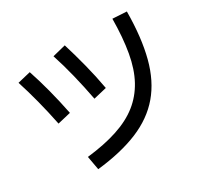

<svg xmlns="http://www.w3.org/2000/svg" viewBox="-149 -945 1179 1122"><g transform="rotate(-30 440.0 -384.0)"><path d="M196.7 -113.3Q315.6 -126.7 403.3 -155.6Q491.1 -184.4 551.7 -232.2Q612.2 -280 650.6 -350Q688.9 -420 706.1 -517.2Q723.3 -614.4 724.4 -741.1L818.9 -735.6Q817.8 -560 784.4 -432.2Q751.1 -304.4 678.9 -219.4Q606.7 -134.4 491.7 -86.7Q376.7 -38.9 213.3 -21.1ZM145.6 -367.8Q127.8 -455.6 106.7 -537.2Q85.6 -618.9 62.2 -691.1L150 -712.2Q173.3 -643.3 195 -560.6Q216.7 -477.8 234.4 -388.9ZM400 -388.9Q383.3 -477.8 362.2 -563.3Q341.1 -648.9 316.7 -723.3L405.6 -745.6Q428.9 -670 451.1 -583.9Q473.3 -497.8 488.9 -410Z"/></g></svg>

Font: Paperlogy 5 Medium
Style: Regular
Weight: 500
Designer: redesigned by Lee Juim, glyphs from Gmarket Sans & Montserrat
Foundry: PT&
Version: Version 1.001